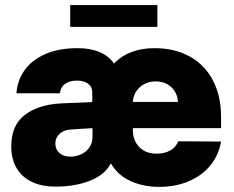

<svg xmlns="http://www.w3.org/2000/svg" viewBox="-20 -727 922 757"><path d="M418.5 -81.1H416Q392.6 -37.1 334.2 -14.2Q275.9 8.8 197.3 8.8Q146 8.8 106.9 -9.3Q67.9 -27.3 46.1 -63Q24.4 -98.6 24.4 -150.4Q24.4 -233.4 77.9 -273.9Q131.3 -314.5 219.7 -319.3Q237.3 -320.3 315.4 -323.2L343.8 -324.7V-363.3Q343.8 -384.8 327.1 -397Q310.5 -409.2 283.2 -409.2Q254.4 -409.2 236.8 -396.5Q219.2 -383.8 215.8 -359.4H44.9Q48.3 -409.2 76.4 -449.5Q104.5 -489.7 157.7 -513.4Q210.9 -537.1 286.1 -537.1Q336.4 -537.1 372.8 -521.7Q409.2 -506.3 429.2 -476.6Q460.9 -508.3 500.5 -522.7Q540 -537.1 589.8 -537.1Q668.5 -537.1 727.5 -504.6Q786.6 -472.2 819.1 -410.9Q851.6 -349.6 851.6 -265.6V-221.7H503.9V-214.8Q503.9 -173.3 529.1 -147.2Q554.2 -121.1 597.7 -121.1Q628.9 -121.1 651.4 -133.8Q673.8 -146.5 682.6 -169.9L851.6 -168.9Q842.3 -114.7 809.1 -74.5Q775.9 -34.2 723.9 -12.2Q671.9 9.8 608.4 9.8Q544.9 9.8 494.6 -13.2Q444.3 -36.1 418.5 -81.1ZM256.8 -109.4Q280.3 -109.4 300.5 -118.9Q320.8 -128.4 333 -146.5Q345.2 -164.6 344.7 -188.5V-221.7Q274.4 -217.8 252.9 -215.8Q228 -212.9 213.1 -197.8Q198.2 -182.6 198.2 -161.1Q198.2 -137.7 214.6 -123.5Q231 -109.4 256.8 -109.4ZM681.6 -325.2Q680.7 -348.6 668.9 -367.2Q657.2 -385.7 637.7 -396Q618.2 -406.2 593.8 -406.2Q569.3 -406.2 549.3 -395.8Q529.3 -385.3 517.1 -366.9Q504.9 -348.6 503.9 -325.2ZM600.6 -621.1H256.8V-707H600.6Z"/></svg>

Font: Pretendard GOV Black
Style: Regular
Weight: 900
Designer: Base glyphs from Inter by Rasmus Andersson; Hangeul glyphs from Noto Sans CJK(Source Han Sans) by Jang Soo-young and Kan
Foundry: Kil Hyung-jin
Version: Version 1.309